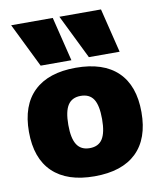

<svg xmlns="http://www.w3.org/2000/svg" viewBox="-88 -860 790 941"><g transform="rotate(-10 307.0 -390.0)"><path d="M140 -570 32 -790H239L293 -570ZM380 -570 272 -790H479L533 -570ZM307 10Q171 10 99 -59Q27 -128 27 -260Q27 -392 99 -461Q171 -530 307 -530Q444 -530 515.5 -461Q587 -392 587 -260Q587 -128 515.5 -59Q444 10 307 10ZM307 -130Q351 -130 371 -161.5Q391 -193 391 -260Q391 -328 371 -359Q351 -390 307 -390Q264 -390 243.5 -359Q223 -328 223 -260Q223 -193 243.5 -161.5Q264 -130 307 -130Z"/></g></svg>

Font: M PLUS 1 Black
Style: Regular
Weight: 900
Designer: Coji Morishita
Foundry: UNDERFOREST DESIGN
Version: Version 1.001